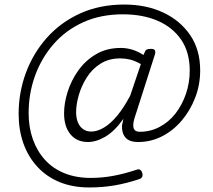

<svg xmlns="http://www.w3.org/2000/svg" viewBox="-20 -678 937 845"><path d="M262 -179Q262 -224 277.5 -273.5Q293 -323 324 -367Q355 -411 402 -439Q449 -467 512 -467Q538 -467 563.5 -459Q589 -451 611 -436L617 -448Q620 -457 626 -460Q632 -463 644 -463Q658 -463 661.5 -457Q665 -451 662 -439L572 -158Q563 -128 568.5 -113Q574 -98 595 -98Q642 -98 682.5 -119.5Q723 -141 752 -178Q781 -215 798 -264Q815 -313 815 -367Q815 -448 777.5 -503Q740 -558 674 -586.5Q608 -615 521 -615Q423 -615 346 -580Q269 -545 215.5 -483.5Q162 -422 134 -344Q106 -266 106 -180Q106 -118 124.5 -65.5Q143 -13 178 25.5Q213 64 264 84.5Q315 105 379 105Q429 105 478 96Q527 87 581 69Q599 62 606 83Q612 103 594 110Q537 129 484 138Q431 147 373 147Q300 147 242.5 123.5Q185 100 144.5 56Q104 12 83 -47Q62 -106 62 -177Q62 -271 94 -357.5Q126 -444 186.5 -512Q247 -580 333 -619Q419 -658 527 -658Q623 -658 698 -623Q773 -588 817 -523.5Q861 -459 861 -368Q861 -305 839 -248Q817 -191 779.5 -147Q742 -103 693 -78Q644 -53 588 -53Q548 -53 531.5 -73.5Q515 -94 517 -127Q518 -133 520 -140Q522 -147 523 -155Q485 -101 444.5 -77Q404 -53 367 -53Q318 -53 290 -87Q262 -121 262 -179ZM315 -184Q315 -158 323 -139Q331 -120 346 -109.5Q361 -99 382 -99Q408 -99 437.5 -116.5Q467 -134 496 -169Q525 -204 553 -257L600 -396Q573 -411 552 -416Q531 -421 509 -421Q459 -421 422 -397.5Q385 -374 361.5 -336.5Q338 -299 326.5 -258.5Q315 -218 315 -184Z"/></svg>

Font: Playwrite CO ExtraLight
Style: Regular
Weight: 250
Version: Version 1.002